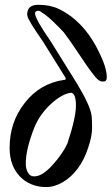

<svg xmlns="http://www.w3.org/2000/svg" viewBox="-20 -757 459 789"><path d="M272.5 -376Q234.4 -372.1 185.5 -326.2Q143.6 -286.1 122.1 -235.4Q85.9 -144.5 85.9 -85Q85.9 -63.5 94.7 -47.9Q103.5 -32.2 120.1 -32.2Q137.7 -32.2 156.2 -43.9Q176.8 -57.6 194.3 -77.1Q236.3 -123 256.8 -167Q292 -272.5 292 -322.8Q292 -373 272.5 -376ZM91.8 -698.2Q91.8 -737.3 137.7 -737.3Q185.5 -737.3 221.7 -720.2Q257.8 -703.1 289.1 -675.8Q319.3 -649.4 343.8 -615.7Q368.2 -582 383.8 -548.8Q418.9 -480.5 418.9 -439.5Q418.9 -431.6 416 -426.8Q413.1 -421.9 400.4 -421.9Q387.7 -421.9 372.1 -440.4Q356.4 -459 336.4 -487.8Q316.4 -516.6 292.5 -552.7Q268.6 -588.9 242.2 -624Q192.4 -676.8 168 -694.8Q143.6 -712.9 138.7 -712.9Q124 -712.9 124 -702.1Q124 -679.7 188.5 -586.9L297.9 -411.1Q350.6 -323.2 356.4 -282.2Q358.4 -266.6 358.4 -231.4Q358.4 -196.3 341.8 -148.4Q326.2 -100.6 299.8 -64.9Q273.4 -29.3 238.8 -8.8Q204.1 11.7 169.9 11.7Q134.8 11.7 108.4 0Q82 -10.7 61.5 -32.2Q19.5 -76.2 19.5 -149.4Q19.5 -253.9 80.1 -332Q142.6 -414.1 243.2 -428.7Q250 -428.7 250 -432.6Q250 -436.5 248 -439.5L156.2 -586.9Q95.7 -673.8 92.8 -690.4Q91.8 -694.3 91.8 -698.2Z"/></svg>

Font: Menaion Unicode
Style: Regular
Weight: 400
Designer: Aleksandr Andreev
Foundry: Ponomar Technologies, Inc.
Version: 2.0